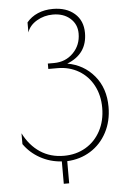

<svg xmlns="http://www.w3.org/2000/svg" viewBox="-60 -813 656 992"><g transform="rotate(-5 268.0 -317.5)"><path d="M258 20V135H230V19Q169 15 118 -13.5Q67 -42 35 -88V-144Q68 -79 121 -44Q174 -9 244 -9Q307 -9 356.5 -38Q406 -67 434 -119.5Q462 -172 462 -239Q462 -304 435 -355Q408 -406 359.5 -434.5Q311 -463 250 -463H202V-491H234Q294 -491 334 -531.5Q374 -572 374 -632Q374 -680 339.5 -710.5Q305 -741 250 -741Q204 -741 166 -718.5Q128 -696 116 -660V-712Q139 -740 174 -755Q209 -770 252 -770Q322 -770 364.5 -733Q407 -696 407 -632Q407 -523 302 -482Q387 -467 441 -402.5Q495 -338 495 -241Q495 -167 464 -108.5Q433 -50 379 -16.5Q325 17 258 20Z"/></g></svg>

Font: Poiret One
Style: Regular
Weight: 400
Designer: Denis Masharov (denis.masharov@gmail.com), Cyreal (Charset Expansion)
Foundry: Denis Masharov
Version: Version 1.101